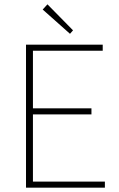

<svg xmlns="http://www.w3.org/2000/svg" viewBox="-20 -866 550 886"><path d="M303 -710 177 -822 199 -846 317 -726ZM100 0V-660H454V-632H132V-366H402V-338H132V-28H464V0Z"/></svg>

Font: TypoPRO Source Sans Pro
Style: Regular
Weight: 200
Designer: Paul D. Hunt
Foundry: Adobe Systems Incorporated
Version: Version 2.020;PS 2.000;hotconv 1.0.86;makeotf.lib2.5.63406